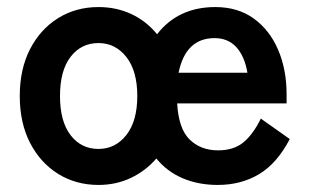

<svg xmlns="http://www.w3.org/2000/svg" viewBox="-20 -513 877 544"><path d="M259 11Q195 11 144.5 -20.5Q94 -52 65 -108.5Q36 -165 36 -241Q36 -317 65 -373.5Q94 -430 144.5 -461.5Q195 -493 259 -493Q310 -493 352.5 -473Q395 -453 425 -416Q485 -493 590 -493Q654 -493 699 -460.5Q744 -428 768 -372Q792 -316 792 -246V-220H482Q486 -148 517.5 -117.5Q549 -87 598 -87Q642 -87 669.5 -109.5Q697 -132 719 -177L801 -119Q765 -50 714 -19.5Q663 11 597 11Q542 11 497.5 -8Q453 -27 423 -64Q393 -29 351 -9Q309 11 259 11ZM259 -91Q307 -91 338 -130.5Q369 -170 369 -241Q369 -312 338 -351.5Q307 -391 259 -391Q210 -391 180 -352Q150 -313 150 -241Q150 -169 180 -130Q210 -91 259 -91ZM486 -307H681Q673 -354 649.5 -379.5Q626 -405 588 -405Q506 -405 486 -307Z"/></svg>

Font: Zen Kaku Gothic New
Style: Bold
Weight: 700
Designer: Yoshimichi Ohira
Foundry: Positype
Version: Version 1.002